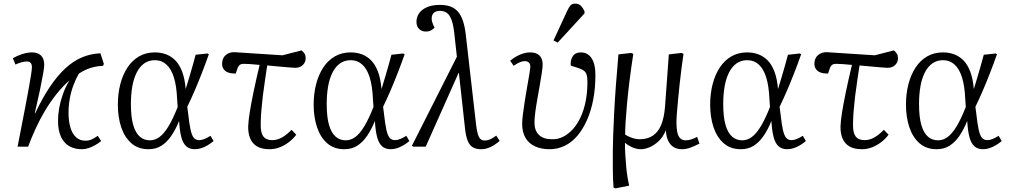

<svg xmlns="http://www.w3.org/2000/svg" viewBox="-20 -809 5577 1059"><path d="M431 14Q393 14 363.5 -2Q334 -18 317 -53Q300 -88 300 -143Q300 -177 306.5 -213.5Q313 -250 326.5 -288.5Q340 -327 363 -366Q324 -331 290 -288Q256 -245 227.5 -197Q199 -149 176 -98.5Q153 -48 135 0H77Q88 -58 99.5 -116Q111 -174 121 -227Q131 -280 139 -324Q147 -368 151.5 -397.5Q156 -427 156 -439Q156 -455 148.5 -462.5Q141 -470 129 -470Q115 -470 97.5 -465Q80 -460 65 -453L51 -488Q73 -501 102 -510.5Q131 -520 156 -520Q188 -520 206 -503Q224 -486 224 -451Q224 -438 218 -403Q212 -368 200.5 -313Q189 -258 172 -185L174 -184Q214 -269 255.5 -330.5Q297 -392 341 -432.5Q385 -473 433 -493Q481 -513 534 -515L553 -456L548 -446Q524 -445 501 -440Q478 -435 457 -426Q436 -417 415 -403Q398 -374 385 -339Q372 -304 365 -265.5Q358 -227 358 -186Q358 -142 368 -107Q378 -72 399 -52.5Q420 -33 451 -33Q473 -33 490 -42Q507 -51 519 -60L538 -31Q522 -18 504 -8Q486 2 468 8Q450 14 431 14Z M799 14Q742 14 704.5 -19Q667 -52 648.5 -107.5Q630 -163 630 -232Q630 -292 643.5 -344.5Q657 -397 683 -436.5Q709 -476 747 -498Q785 -520 834 -520Q867 -520 895.5 -509.5Q924 -499 946.5 -476.5Q969 -454 984 -415.5Q999 -377 1004 -320H1005Q1016 -356 1025.5 -388Q1035 -420 1043.5 -450Q1052 -480 1059 -507L1124 -514L1132 -510Q1114 -459 1094 -407.5Q1074 -356 1053.5 -308.5Q1033 -261 1013 -220L1018 -181Q1024 -126 1031 -94Q1038 -62 1049 -49Q1060 -36 1079 -36Q1092 -36 1108 -42.5Q1124 -49 1141 -60L1158 -31Q1144 -19 1126.5 -8.5Q1109 2 1091 8Q1073 14 1055 14Q1025 14 1007 -2.5Q989 -19 980 -53Q971 -87 968 -140H967Q948 -93 924 -58.5Q900 -24 870 -5Q840 14 799 14ZM807 -35Q835 -35 860 -53.5Q885 -72 909.5 -112.5Q934 -153 960 -219L957 -261Q954 -335 939 -382.5Q924 -430 897.5 -453.5Q871 -477 835 -477Q800 -477 775 -459Q750 -441 733.5 -408Q717 -375 709.5 -331Q702 -287 702 -236Q702 -163 715 -119Q728 -75 751.5 -55Q775 -35 807 -35Z M1467 14Q1423 14 1397 -2Q1371 -18 1359.5 -46.5Q1348 -75 1349 -113Q1350 -143 1357.5 -190Q1365 -237 1378.5 -302Q1392 -367 1412 -451Q1384 -454 1360 -455.5Q1336 -457 1323 -457Q1311 -457 1302.5 -451Q1294 -445 1289 -429L1280 -403Q1256 -403 1239 -409Q1222 -415 1213.5 -428Q1205 -441 1205 -457Q1205 -489 1226 -506Q1247 -523 1276 -521L1538 -504L1643 -531Q1655 -522 1660.5 -512Q1666 -502 1666 -488Q1666 -466 1650.5 -450.5Q1635 -435 1608 -435Q1599 -435 1577.5 -437Q1556 -439 1525 -441.5Q1494 -444 1454 -448Q1451 -427 1447.5 -406.5Q1444 -386 1441.5 -365.5Q1439 -345 1436 -325Q1433 -305 1430.5 -286Q1428 -267 1426.5 -249Q1425 -231 1423 -214Q1421 -197 1420 -180.5Q1419 -164 1418.5 -149.5Q1418 -135 1418 -122Q1417 -77 1432.5 -56.5Q1448 -36 1482 -36Q1509 -36 1535.5 -51Q1562 -66 1588 -93L1614 -66Q1596 -42 1572 -24Q1548 -6 1521.5 4Q1495 14 1467 14Z M1879 14Q1822 14 1784.5 -19Q1747 -52 1728.5 -107.5Q1710 -163 1710 -232Q1710 -292 1723.5 -344.5Q1737 -397 1763 -436.5Q1789 -476 1827 -498Q1865 -520 1914 -520Q1947 -520 1975.5 -509.5Q2004 -499 2026.5 -476.5Q2049 -454 2064 -415.5Q2079 -377 2084 -320H2085Q2096 -356 2105.5 -388Q2115 -420 2123.5 -450Q2132 -480 2139 -507L2204 -514L2212 -510Q2194 -459 2174 -407.5Q2154 -356 2133.5 -308.5Q2113 -261 2093 -220L2098 -181Q2104 -126 2111 -94Q2118 -62 2129 -49Q2140 -36 2159 -36Q2172 -36 2188 -42.5Q2204 -49 2221 -60L2238 -31Q2224 -19 2206.5 -8.5Q2189 2 2171 8Q2153 14 2135 14Q2105 14 2087 -2.5Q2069 -19 2060 -53Q2051 -87 2048 -140H2047Q2028 -93 2004 -58.5Q1980 -24 1950 -5Q1920 14 1879 14ZM1887 -35Q1915 -35 1940 -53.5Q1965 -72 1989.5 -112.5Q2014 -153 2040 -219L2037 -261Q2034 -335 2019 -382.5Q2004 -430 1977.5 -453.5Q1951 -477 1915 -477Q1880 -477 1855 -459Q1830 -441 1813.5 -408Q1797 -375 1789.5 -331Q1782 -287 1782 -236Q1782 -163 1795 -119Q1808 -75 1831.5 -55Q1855 -35 1887 -35Z M2633 14Q2607 14 2589 4Q2571 -6 2560.5 -30.5Q2550 -55 2545 -99L2511 -408L2508 -404L2328 0H2260L2252 -5L2500 -496L2486 -623Q2481 -669 2471.5 -696.5Q2462 -724 2446.5 -736.5Q2431 -749 2407 -749Q2384 -749 2372.5 -738Q2361 -727 2361 -708Q2361 -697 2363.5 -688.5Q2366 -680 2371 -668L2377 -657Q2369 -648 2357.5 -641.5Q2346 -635 2328 -635Q2307 -635 2292 -649Q2277 -663 2277 -689Q2277 -714 2291 -735Q2305 -756 2334 -769Q2363 -782 2408 -782Q2440 -782 2464.5 -773Q2489 -764 2506 -744.5Q2523 -725 2533.5 -693.5Q2544 -662 2549 -618L2606 -121Q2610 -87 2616 -68Q2622 -49 2631 -41.5Q2640 -34 2653 -34Q2669 -34 2683.5 -40.5Q2698 -47 2717 -61L2736 -32Q2712 -11 2686.5 1.5Q2661 14 2633 14Z M3011 14Q2966 14 2931.5 -1.5Q2897 -17 2878.5 -48.5Q2860 -80 2860 -126Q2860 -146 2864.5 -181.5Q2869 -217 2875.5 -258Q2882 -299 2889 -338Q2896 -377 2900.5 -405Q2905 -433 2905 -441Q2905 -457 2896.5 -464.5Q2888 -472 2874 -472Q2863 -472 2848 -466Q2833 -460 2813 -446L2794 -474Q2809 -487 2827.5 -497.5Q2846 -508 2865.5 -514Q2885 -520 2902 -520Q2927 -520 2942.5 -512Q2958 -504 2965.5 -489Q2973 -474 2973 -454Q2973 -437 2968.5 -407.5Q2964 -378 2957.5 -340.5Q2951 -303 2944 -264Q2937 -225 2932.5 -190.5Q2928 -156 2928 -133Q2928 -88 2953 -64.5Q2978 -41 3024 -41Q3057 -40 3086.5 -55Q3116 -70 3140.5 -97.5Q3165 -125 3183 -164Q3201 -203 3210.5 -251.5Q3220 -300 3220 -356Q3220 -383 3215.5 -397.5Q3211 -412 3198.5 -420.5Q3186 -429 3163 -436L3128 -447Q3125 -477 3139 -498.5Q3153 -520 3184 -520Q3208 -520 3226 -506.5Q3244 -493 3254 -465.5Q3264 -438 3264 -394Q3264 -322 3252 -259.5Q3240 -197 3217.5 -146.5Q3195 -96 3164.5 -60Q3134 -24 3095 -5Q3056 14 3011 14ZM3056 -574 3033 -586 3107 -746Q3117 -768 3126 -778.5Q3135 -789 3153 -789Q3171 -789 3182.5 -778.5Q3194 -768 3204 -747V-735Z M3374 230 3364 225Q3362 202 3361 174Q3360 146 3360 109.5Q3360 73 3360 24Q3360 -10 3362 -64Q3364 -118 3367.5 -187Q3371 -256 3377 -337.5Q3383 -419 3391 -509L3461 -517L3473 -512Q3460 -427 3451.5 -357.5Q3443 -288 3438 -232.5Q3433 -177 3430.5 -135.5Q3428 -94 3428 -67Q3442 -57 3465 -49Q3488 -41 3508 -41Q3551 -41 3580.5 -60.5Q3610 -80 3626.5 -119.5Q3643 -159 3648 -220L3669 -509L3739 -517L3750 -512Q3745 -479 3739.5 -436.5Q3734 -394 3729 -348.5Q3724 -303 3720 -260Q3716 -217 3713.5 -184.5Q3711 -152 3711 -135Q3711 -106 3715 -83.5Q3719 -61 3730 -48Q3741 -35 3762 -35Q3777 -35 3792.5 -40Q3808 -45 3825 -54L3838 -17Q3826 -11 3813 -5Q3800 1 3787.5 5.5Q3775 10 3763.5 12Q3752 14 3741 14Q3714 14 3695 2Q3676 -10 3665 -33.5Q3654 -57 3653 -89H3652Q3637 -53 3613 -30.5Q3589 -8 3563 3Q3537 14 3516 14Q3489 14 3465 2.5Q3441 -9 3428 -21H3427Q3427 11 3429 45Q3431 79 3434 111.5Q3437 144 3441.5 171Q3446 198 3450 215Z M4066 14Q4009 14 3971.5 -19Q3934 -52 3915.5 -107.5Q3897 -163 3897 -232Q3897 -292 3910.5 -344.5Q3924 -397 3950 -436.5Q3976 -476 4014 -498Q4052 -520 4101 -520Q4134 -520 4162.5 -509.5Q4191 -499 4213.5 -476.5Q4236 -454 4251 -415.5Q4266 -377 4271 -320H4272Q4283 -356 4292.5 -388Q4302 -420 4310.5 -450Q4319 -480 4326 -507L4391 -514L4399 -510Q4381 -459 4361 -407.5Q4341 -356 4320.5 -308.5Q4300 -261 4280 -220L4285 -181Q4291 -126 4298 -94Q4305 -62 4316 -49Q4327 -36 4346 -36Q4359 -36 4375 -42.5Q4391 -49 4408 -60L4425 -31Q4411 -19 4393.5 -8.5Q4376 2 4358 8Q4340 14 4322 14Q4292 14 4274 -2.5Q4256 -19 4247 -53Q4238 -87 4235 -140H4234Q4215 -93 4191 -58.5Q4167 -24 4137 -5Q4107 14 4066 14ZM4074 -35Q4102 -35 4127 -53.5Q4152 -72 4176.5 -112.5Q4201 -153 4227 -219L4224 -261Q4221 -335 4206 -382.5Q4191 -430 4164.5 -453.5Q4138 -477 4102 -477Q4067 -477 4042 -459Q4017 -441 4000.5 -408Q3984 -375 3976.5 -331Q3969 -287 3969 -236Q3969 -163 3982 -119Q3995 -75 4018.5 -55Q4042 -35 4074 -35Z M4734 14Q4690 14 4664 -2Q4638 -18 4626.5 -46.5Q4615 -75 4616 -113Q4617 -143 4624.5 -190Q4632 -237 4645.5 -302Q4659 -367 4679 -451Q4651 -454 4627 -455.5Q4603 -457 4590 -457Q4578 -457 4569.5 -451Q4561 -445 4556 -429L4547 -403Q4523 -403 4506 -409Q4489 -415 4480.5 -428Q4472 -441 4472 -457Q4472 -489 4493 -506Q4514 -523 4543 -521L4805 -504L4910 -531Q4922 -522 4927.5 -512Q4933 -502 4933 -488Q4933 -466 4917.5 -450.5Q4902 -435 4875 -435Q4866 -435 4844.5 -437Q4823 -439 4792 -441.5Q4761 -444 4721 -448Q4718 -427 4714.5 -406.5Q4711 -386 4708.5 -365.5Q4706 -345 4703 -325Q4700 -305 4697.5 -286Q4695 -267 4693.5 -249Q4692 -231 4690 -214Q4688 -197 4687 -180.5Q4686 -164 4685.5 -149.5Q4685 -135 4685 -122Q4684 -77 4699.5 -56.5Q4715 -36 4749 -36Q4776 -36 4802.5 -51Q4829 -66 4855 -93L4881 -66Q4863 -42 4839 -24Q4815 -6 4788.5 4Q4762 14 4734 14Z M5146 14Q5089 14 5051.5 -19Q5014 -52 4995.5 -107.5Q4977 -163 4977 -232Q4977 -292 4990.5 -344.5Q5004 -397 5030 -436.5Q5056 -476 5094 -498Q5132 -520 5181 -520Q5214 -520 5242.5 -509.5Q5271 -499 5293.5 -476.5Q5316 -454 5331 -415.5Q5346 -377 5351 -320H5352Q5363 -356 5372.5 -388Q5382 -420 5390.5 -450Q5399 -480 5406 -507L5471 -514L5479 -510Q5461 -459 5441 -407.5Q5421 -356 5400.5 -308.5Q5380 -261 5360 -220L5365 -181Q5371 -126 5378 -94Q5385 -62 5396 -49Q5407 -36 5426 -36Q5439 -36 5455 -42.5Q5471 -49 5488 -60L5505 -31Q5491 -19 5473.5 -8.5Q5456 2 5438 8Q5420 14 5402 14Q5372 14 5354 -2.5Q5336 -19 5327 -53Q5318 -87 5315 -140H5314Q5295 -93 5271 -58.5Q5247 -24 5217 -5Q5187 14 5146 14ZM5154 -35Q5182 -35 5207 -53.5Q5232 -72 5256.5 -112.5Q5281 -153 5307 -219L5304 -261Q5301 -335 5286 -382.5Q5271 -430 5244.5 -453.5Q5218 -477 5182 -477Q5147 -477 5122 -459Q5097 -441 5080.5 -408Q5064 -375 5056.5 -331Q5049 -287 5049 -236Q5049 -163 5062 -119Q5075 -75 5098.5 -55Q5122 -35 5154 -35Z"/></svg>

Font: Literata 24pt Light
Style: Italic
Weight: 300
Italic angle: -2°
Designer: Latin by Veronika Burian and Jose Scaglione. Greek by Irene Vlachou. Cyrillic by Vera Evstafieva
Foundry: TypeTogether
Version: Version 3.103;gftools[0.9.29]